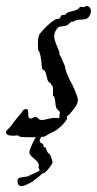

<svg xmlns="http://www.w3.org/2000/svg" viewBox="-23 -446 327 648"><path d="M154 102C154 96 150 85 146 76C144 73 139 71 137 67C134 63 133 55 131 52C130 51 126 51 125 50C123 47 124 43 122 41C117 35 111 38 111 29C111 25 113 21 116 16C121 16 125 15 127 15C132 13 151 0 156 -1C168 -4 201 -34 204 -48C204 -49 203 -51 203 -53C203 -57 209 -55 210 -59C222 -73 239 -90 240 -108C240 -120 223 -158 214 -173C208 -186 197 -208 196 -223C196 -223 181 -259 178 -262C177 -262 177 -262 177 -263C177 -265 178 -267 178 -268V-269C170 -290 160 -308 160 -324C160 -334 164 -344 174 -354C180 -358 192 -356 204 -361C210 -364 215 -373 220 -373C221 -373 223 -373 224 -373C228 -373 228 -376 229 -376C245 -383 267 -376 276 -388C281 -395 284 -401 284 -408C284 -418 277 -426 270 -426C266 -426 263 -422 259 -422C256 -422 252 -423 249 -423C245 -423 244 -417 240 -415C227 -408 213 -408 204 -403C201 -402 198 -395 194 -395C193 -395 191 -396 189 -396C182 -396 182 -386 178 -384C173 -381 168 -383 163 -380C145 -369 125 -349 113 -334C107 -327 105 -315 105 -300C105 -293 105 -286 106 -277C106 -273 109 -274 109 -273C119 -246 116 -224 120 -212C121 -211 127 -209 127 -208C134 -200 134 -182 139 -173C142 -167 149 -167 149 -162C149 -157 152 -160 153 -158C156 -154 156 -146 156 -138C156 -132 156 -126 156 -124C156 -120 159 -122 160 -120C164 -108 163 -95 167 -82C170 -74 179 -74 179 -64C179 -60 177 -56 177 -51C177 -50 177 -48 178 -47C173 -48 167 -48 163 -48C144 -48 130 -41 118 -41C104 -41 108 -51 96 -51C89 -51 87 -46 81 -46C64 -46 80 -78 65 -78C55 -78 51 -67 47 -62C34 -48 26 -37 14 -21C7 -11 -3 -7 -3 1C-3 5 2 11 10 11C15 12 19 12 21 12C28 12 32 11 39 11C39 17 57 17 75 17C83 17 91 17 98 17C86 36 76 63 76 67C76 84 108 94 108 112C108 114 107 117 107 120C108 122 111 128 111 128C109 133 76 146 76 146V148C76 149 75 149 75 149H70C56 154 36 149 36 164C36 183 48 182 50 182C63 182 83 168 87 167C96 158 102 156 107 151C111 149 114 144 119 140C122 138 126 139 128 137C137 130 154 108 154 102Z"/></svg>

Font: Jim Nightshade
Style: Regular
Weight: 400
Designer: Astigmatic (AOETI)
Foundry: Astigmatic (AOETI)
Version: Version 1.000